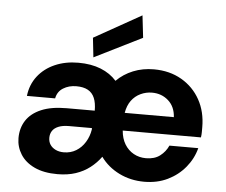

<svg xmlns="http://www.w3.org/2000/svg" viewBox="-54 -821 1052 895"><g transform="rotate(5 472.5 -374.0)"><path d="M246 12Q182 12 138.5 -8.5Q95 -29 73 -64Q51 -99 51 -140Q51 -187 74 -222.5Q97 -258 144 -278Q191 -298 263 -298H394Q394 -334 384 -357.5Q374 -381 353 -392.5Q332 -404 299 -404Q264 -404 237.5 -387.5Q211 -371 205 -339H73Q79 -392 109.5 -431.5Q140 -471 189 -492.5Q238 -514 299 -514Q359 -514 404 -496Q449 -478 478 -445Q511 -478 555.5 -496Q600 -514 652 -514Q726 -514 782 -481.5Q838 -449 869 -393Q900 -337 900 -265Q900 -255 900 -242.5Q900 -230 898 -217H532Q535 -180 551 -153.5Q567 -127 593 -112.5Q619 -98 651 -98Q691 -98 716.5 -117.5Q742 -137 755 -166H890Q877 -116 843.5 -75.5Q810 -35 761.5 -11.5Q713 12 652 12Q588 12 534.5 -14.5Q481 -41 448 -87Q427 -58 398 -35.5Q369 -13 331.5 -0.5Q294 12 246 12ZM267 -92Q299 -92 324.5 -107.5Q350 -123 366.5 -150Q383 -177 388 -209V-216H280Q251 -216 231.5 -208Q212 -200 203 -186Q194 -172 194 -154Q194 -135 203 -121.5Q212 -108 228.5 -100Q245 -92 267 -92ZM534 -300H764Q761 -349 729.5 -377Q698 -405 653 -405Q625 -405 599.5 -393Q574 -381 557 -358Q540 -335 534 -300ZM366 -545 356 -636 577 -760 589 -656Z"/></g></svg>

Font: DM Sans 16pt
Style: Bold
Weight: 700
Version: Version 4.004;gftools[0.9.30]